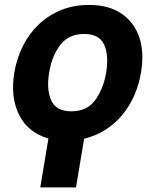

<svg xmlns="http://www.w3.org/2000/svg" viewBox="-20 -573 653 796"><path d="M39.4 -272.4Q49.4 -331.7 75.3 -383Q101.2 -434.3 140.8 -471.9Q180.4 -509.6 233 -531.1Q285.5 -552.6 348.7 -552.6Q430.4 -552.6 483 -517Q536.2 -480.8 557.4 -418.5Q578.5 -356.2 564.6 -272.4Q556.5 -223.4 537.3 -179Q518.1 -134.6 488.5 -98.4Q458.8 -62.1 418.7 -36Q378.6 -9.9 328.8 2.1L295.1 203.8H147L180.8 1.1Q96.9 -22.4 59.7 -95.9Q22.4 -169 39.4 -272.4ZM192.5 -156.6Q212.7 -111.5 275.6 -111.5Q340.2 -111.5 373.6 -156.6Q391 -180 402.5 -208.5Q414.1 -236.9 420.1 -272.4Q431.8 -343.8 411.9 -387.8Q391.7 -432.2 328.5 -432.2Q265.6 -432.2 230.5 -387.4Q195.3 -342.7 183.9 -272.4Q171.9 -201.7 192.5 -156.6Z"/></svg>

Font: Inter P
Style: Bold Italic
Weight: 700
Italic angle: 9.39999°
Designer: Rasmus Andersson
Foundry: rsms
Version: Version 3.018;git-588b23468